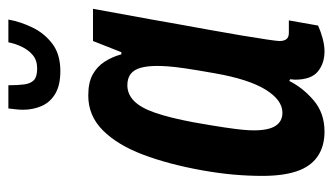

<svg xmlns="http://www.w3.org/2000/svg" viewBox="-184 -580 776 447"><g transform="rotate(-90 203.5 -356.0)"><path d="M121 12Q87 12 63.5 -4Q40 -20 29 -52Q18 -84 18 -133Q18 -165 21 -199.5Q24 -234 31 -273Q45 -351 67.5 -410.5Q90 -470 124 -504Q158 -538 205 -538Q235 -538 253.5 -528Q272 -518 283.5 -500.5Q295 -483 301 -461H306L332 -527H407L382 -390Q378 -366 371.5 -330.5Q365 -295 358 -256Q351 -217 345 -181.5Q339 -146 335.5 -122Q332 -98 332 -93Q332 -82 336.5 -76.5Q341 -71 351 -71H380L368 -3Q355 3 338.5 7.5Q322 12 308 12Q280 12 261 -3.5Q242 -19 242 -57Q242 -59 242.5 -62Q243 -65 243 -68L239 -70Q223 -38 193.5 -13Q164 12 121 12ZM165 -86Q180 -86 193.5 -96Q207 -106 219 -125.5Q231 -145 240.5 -174.5Q250 -204 257 -244Q265 -289 268.5 -313.5Q272 -338 273 -352.5Q274 -367 274 -378Q274 -401 269.5 -416.5Q265 -432 255 -439.5Q245 -447 229 -447Q208 -447 192 -431Q176 -415 164.5 -381Q153 -347 143 -294Q135 -249 131 -222Q127 -195 125.5 -179.5Q124 -164 124 -153Q124 -118 134.5 -102Q145 -86 165 -86ZM262 -603Q229 -603 209 -615Q189 -627 180.5 -647Q172 -667 172 -690Q172 -698 173 -706.5Q174 -715 175 -724H229Q229 -702 231 -687Q233 -672 241 -664.5Q249 -657 268 -657Q287 -657 299 -667Q311 -677 318.5 -692.5Q326 -708 329 -724H382Q377 -696 363.5 -668Q350 -640 325.5 -621.5Q301 -603 262 -603Z"/></g></svg>

Font: Archivo ExtraCondensed SemiBold
Style: Italic
Weight: 600
Width: 2
Italic angle: -10°
Designer: Hector Gatti
Foundry: Omnibus-Type
Version: Version 2.001